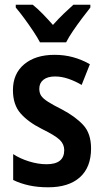

<svg xmlns="http://www.w3.org/2000/svg" viewBox="-20 -786 440 816"><path d="M367 -155Q367 -75 319.5 -32.5Q272 10 185 10Q140 10 103.5 2Q67 -6 36 -21V-131Q65 -112 103.5 -100Q142 -88 178 -88Q253 -88 253 -148Q253 -173 234 -191.5Q215 -210 158 -238Q100 -267 67.5 -304Q35 -341 35 -403Q35 -473 83 -513Q131 -553 212 -553Q253 -553 290 -543Q327 -533 362 -513L327 -425Q300 -441 271 -451Q242 -461 214 -461Q182 -461 164.5 -447Q147 -433 147 -409Q147 -391 155 -379Q163 -367 184 -353.5Q205 -340 243 -321Q300 -291 333.5 -255Q367 -219 367 -155ZM150 -606Q139 -627 121 -654Q103 -681 83.5 -707.5Q64 -734 47 -754V-766H119Q139 -750 161 -727.5Q183 -705 205 -680Q230 -708 250 -727Q270 -746 292 -766H364V-754Q348 -734 328.5 -708Q309 -682 290.5 -655Q272 -628 261 -606Z"/></svg>

Font: Noto Sans Hebrew Condensed SemiBold
Style: Regular
Weight: 600
Width: 3
Designer: Monotype Design Team
Foundry: Monotype Imaging Inc.
Version: Version 2.004; ttfautohint (v1.8.4.7-5d5b)